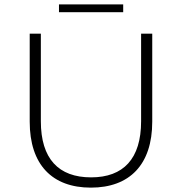

<svg xmlns="http://www.w3.org/2000/svg" viewBox="-20 -854 833 879"><path d="M116 -297C116 -100 219 5 396 5C573 5 677 -100 677 -297V-700H626V-299C626 -127 545 -42 397 -42C248 -42 167 -127 167 -299V-700H116ZM250 -798H544V-834H250Z"/></svg>

Font: Montserrat Light
Style: Regular
Weight: 300
Designer: Julieta Ulanovsky
Foundry: Julieta Ulanovsky
Version: Version 7.200